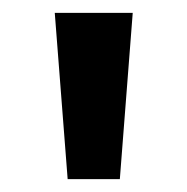

<svg xmlns="http://www.w3.org/2000/svg" viewBox="-20 -734 291 298"><path d="M186 -714H65L85 -456H166Z"/></svg>

Font: Noto Sans Bamum SemiBold
Style: Regular
Weight: 600
Designer: Monotype Design Team
Foundry: Monotype Imaging Inc.
Version: Version 2.002